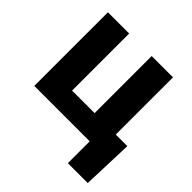

<svg xmlns="http://www.w3.org/2000/svg" viewBox="-181 -672 974 974"><g transform="rotate(45 306.0 -185.5)"><path d="M48.8 0V-528.3H201.2V-118.7H362.8V-528.3H515.6V0ZM598.6 -117.7 588.9 156.7H446.3V0H389.2V-117.7Z"/></g></svg>

Font: Roboto ExtraBold
Style: Regular
Weight: 800
Designer: Christian Robertson
Foundry: Google
Version: Version 3.009; 2024